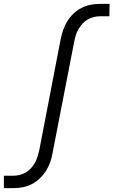

<svg xmlns="http://www.w3.org/2000/svg" viewBox="-29 -760 599 990"><path d="M41 210H-9V146H40Q56 146 72.5 142Q89 138 103.5 129.5Q118 121 130.5 107.5Q143 94 151 79.5Q159 65 164 49Q169 33 173 17L284 -559Q289 -583 297 -606Q305 -629 318 -650.5Q331 -672 350 -690Q369 -708 392 -719.5Q415 -731 439 -735.5Q463 -740 486 -740H536L535 -676H486Q470 -676 454 -672Q438 -668 423 -659.5Q408 -651 396 -637.5Q384 -624 375.5 -609.5Q367 -595 362 -579Q357 -563 354 -547L242 29Q238 53 230 76Q222 99 208.5 120.5Q195 142 176 160Q157 178 134.5 189.5Q112 201 88 205.5Q64 210 41 210Z"/></svg>

Font: Lode
Style: Italic
Weight: 400
Italic angle: -11°
Monospace: yes
Designer: Belleve Invis
Foundry: Belleve Invis
Version: Version 29.2.0; ttfautohint (v1.8.3)